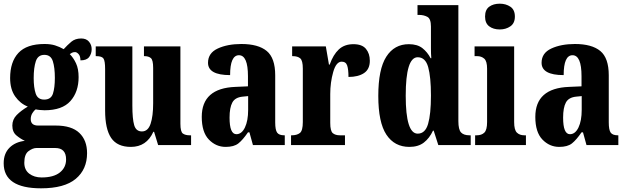

<svg xmlns="http://www.w3.org/2000/svg" viewBox="-27 -788 3402 1043"><path d="M196 235Q323 235 384.5 183.5Q446 132 446 44Q446 -26 404 -66Q362 -106 276 -106H180Q140 -106 140 -141Q140 -159 149 -173.5Q158 -188 167 -194Q174 -192 190 -190.5Q206 -189 215 -189Q311 -189 355.5 -239Q400 -289 400 -369Q400 -414 386 -444Q372 -474 352 -494Q357 -498 364 -501.5Q371 -505 381 -505Q390 -505 400 -494Q410 -483 410 -460Q444 -460 457.5 -478.5Q471 -497 471 -521Q471 -544 456.5 -561.5Q442 -579 414 -579Q381 -579 359.5 -560.5Q338 -542 319 -521Q296 -534 272 -541.5Q248 -549 215 -549Q118 -549 73 -500.5Q28 -452 28 -364Q28 -303 55.5 -264Q83 -225 124 -209Q87 -187 63.5 -163Q40 -139 40 -106Q40 -71 62 -52.5Q84 -34 108 -23Q56 -17 24.5 14.5Q-7 46 -7 99Q-7 235 196 235ZM213 -247Q178 -247 167 -279.5Q156 -312 156 -364Q156 -420 167.5 -455Q179 -490 214 -490Q249 -490 260 -455.5Q271 -421 271 -365Q271 -311 260.5 -279Q250 -247 213 -247ZM199 176Q159 176 132 155.5Q105 135 105 96Q105 50 128 33Q151 16 171 16H273Q332 16 332 78Q332 122 298 149Q264 176 199 176Z M684 10Q769 10 806 -72H810L832 0H1011V-53H1003Q980 -53 966.5 -62.5Q953 -72 953 -116V-536H755V-483H758Q780 -483 792.5 -472.5Q805 -462 805 -419V-227Q805 -157 791 -115.5Q777 -74 744 -74Q712 -74 702 -108Q692 -142 692 -215V-536H493V-483H496Q527 -483 535.5 -469.5Q544 -456 544 -413V-188Q544 -87 577 -38.5Q610 10 684 10Z M1199 10Q1244 10 1268 -9Q1292 -28 1320 -69H1328L1347 0H1520V-53H1517Q1489 -53 1478.5 -67.5Q1468 -82 1468 -123V-379Q1468 -473 1422 -511Q1376 -549 1284 -549Q1209 -549 1156 -524.5Q1103 -500 1103 -447Q1103 -380 1223 -380Q1223 -488 1271 -488Q1320 -488 1320 -374V-319L1252 -316Q1069 -309 1069 -153Q1069 -70 1107.5 -30Q1146 10 1199 10ZM1257 -59Q1220 -59 1220 -149Q1220 -203 1235 -231Q1250 -259 1291 -263L1321 -266V-191Q1321 -132 1303.5 -95.5Q1286 -59 1257 -59Z M1554 0H1847V-53H1819Q1795 -53 1781 -64.5Q1767 -76 1767 -120V-277Q1767 -340 1783 -396.5Q1799 -453 1829 -453Q1852 -453 1859 -432Q1866 -411 1866 -370Q1919 -370 1950.5 -391Q1982 -412 1982 -458Q1982 -497 1961 -522.5Q1940 -548 1893 -548Q1844 -548 1813.5 -519.5Q1783 -491 1764 -437H1760L1743 -536H1560V-483H1563Q1590 -483 1604 -471Q1618 -459 1618 -415V-125Q1618 -78 1602 -65.5Q1586 -53 1558 -53H1554Z M2197 10Q2245 10 2275.5 -13.5Q2306 -37 2325 -78H2329L2354 0H2530V-53H2523Q2492 -53 2477.5 -68.5Q2463 -84 2463 -130V-760H2241V-707H2249Q2275 -707 2294.5 -696.5Q2314 -686 2314 -644V-583Q2314 -554 2314 -524.5Q2314 -495 2316 -472H2312Q2295 -505 2267.5 -526.5Q2240 -548 2194 -548Q2115 -548 2071.5 -480Q2028 -412 2028 -267Q2028 -123 2072 -56.5Q2116 10 2197 10ZM2242 -62Q2177 -62 2177 -268Q2177 -477 2242 -477Q2284 -477 2299 -423.5Q2314 -370 2314 -269Q2314 -168 2298.5 -115Q2283 -62 2242 -62Z M2688 -628Q2721 -628 2745.5 -645Q2770 -662 2770 -698Q2770 -735 2745.5 -751.5Q2721 -768 2688 -768Q2653 -768 2630.5 -751.5Q2608 -735 2608 -698Q2608 -662 2630.5 -645Q2653 -628 2688 -628ZM2554 0H2830V-53H2821Q2796 -53 2781 -67.5Q2766 -82 2766 -125V-536H2551V-483H2565Q2588 -483 2603.5 -469.5Q2619 -456 2619 -415V-125Q2619 -82 2604 -67.5Q2589 -53 2563 -53H2554Z M3011 10Q3056 10 3080 -9Q3104 -28 3132 -69H3140L3159 0H3332V-53H3329Q3301 -53 3290.5 -67.5Q3280 -82 3280 -123V-379Q3280 -473 3234 -511Q3188 -549 3096 -549Q3021 -549 2968 -524.5Q2915 -500 2915 -447Q2915 -380 3035 -380Q3035 -488 3083 -488Q3132 -488 3132 -374V-319L3064 -316Q2881 -309 2881 -153Q2881 -70 2919.5 -30Q2958 10 3011 10ZM3069 -59Q3032 -59 3032 -149Q3032 -203 3047 -231Q3062 -259 3103 -263L3133 -266V-191Q3133 -132 3115.5 -95.5Q3098 -59 3069 -59Z"/></svg>

Font: Noto Serif ExtraCondensed Extra
Style: Regular
Weight: 800
Width: 3
Designer: Monotype Design Team
Foundry: Monotype Imaging Inc.
Version: Version 1.002